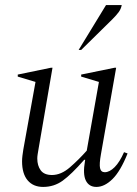

<svg xmlns="http://www.w3.org/2000/svg" viewBox="-20 -727 542 757"><path d="M150 10Q111 10 89 -16Q67 -42 67 -91Q67 -102 68.5 -113.5Q70 -125 72 -138L120 -404L50 -425V-433L181 -460H187L132 -140Q130 -128 128.5 -119Q127 -110 127 -102Q127 -74 140.5 -55.5Q154 -37 185 -37Q221 -37 256 -67.5Q291 -98 322 -133L370 -404L300 -425V-433L432 -460H438L378 -119Q371 -80 374.5 -64Q378 -48 393 -48Q412 -48 432 -68Q452 -88 469 -127L483 -122Q455 -52 423.5 -21Q392 10 360 10Q331 10 318.5 -15Q306 -40 315 -92L316 -97H312Q261 -39 227 -14.5Q193 10 150 10ZM290 -530 398 -707H460Q457 -692 448.5 -680Q440 -668 423 -651L300 -530Z"/></svg>

Font: Spectral Light
Style: Italic
Weight: 300
Italic angle: -10°
Designer: Jean-Baptiste Levee
Foundry: Production Type
Version: Version 2.001